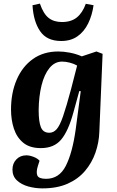

<svg xmlns="http://www.w3.org/2000/svg" viewBox="-20 -813 647 1063"><path d="M427 -308 419 -309 386 -189Q358 -87 318.5 -40Q279 7 206 7Q145 7 109 -22.5Q73 -52 57 -100.5Q41 -149 41 -207Q41 -299 72.5 -372Q104 -445 162.5 -486.5Q221 -528 303 -528Q332 -528 366.5 -521.5Q401 -515 433 -501L514 -528L548 -515L530 -83Q528 -24 508.5 32Q489 88 451 133Q413 178 354.5 204Q296 230 215 230Q175 230 137 219.5Q99 209 74 186Q49 163 49 126Q49 92 70.5 69.5Q92 47 126 47Q144 47 166 55.5Q188 64 199 77L190 105Q179 139 186.5 158Q194 177 235 177Q308 177 344.5 105Q381 33 399 -96ZM253 -78Q276 -78 293.5 -97.5Q311 -117 329 -169Q347 -221 373 -318L407 -450Q390 -460 367 -466Q344 -472 324 -472Q283 -472 254 -436.5Q225 -401 210 -340.5Q195 -280 194 -204Q194 -139 206.5 -108.5Q219 -78 253 -78ZM319 -586Q239 -586 202 -640.5Q165 -695 160 -784L201 -793Q220 -737 249 -714Q278 -691 323 -691Q374 -691 405.5 -716.5Q437 -742 455 -792L498 -784Q490 -728 468 -683Q446 -638 409 -612Q372 -586 319 -586Z"/></svg>

Font: Literata 36pt
Style: Bold Italic
Weight: 700
Italic angle: -2°
Designer: Latin by Veronika Burian and Jose Scaglione. Greek by Irene Vlachou. Cyrillic by Vera Evstafieva
Foundry: TypeTogether
Version: Version 3.002